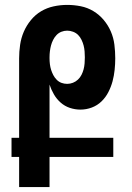

<svg xmlns="http://www.w3.org/2000/svg" viewBox="-20 -763 540 783"><path d="M182 0H58V-123H27V-201H58V-525Q58 -552 62 -580Q66 -608 77 -633.5Q88 -659 106 -681Q124 -703 147.5 -717Q171 -731 198.5 -737Q226 -743 254 -743Q282 -743 309.5 -737.5Q337 -732 361 -717.5Q385 -703 403 -681.5Q421 -660 432 -634.5Q443 -609 446.5 -581Q450 -553 450 -525Q450 -502 447.5 -478Q445 -454 439 -431.5Q433 -409 422 -387.5Q411 -366 394 -349.5Q377 -333 354.5 -324.5Q332 -316 308 -316Q286 -316 265 -323Q244 -330 227.5 -344.5Q211 -359 200 -378Q189 -397 182 -418V-201H442V-123H182ZM254 -421Q266 -421 277.5 -425.5Q289 -430 298 -438.5Q307 -447 312.5 -458Q318 -469 321 -480.5Q324 -492 325 -504.5Q326 -517 326 -529Q326 -541 325 -553.5Q324 -566 321 -577.5Q318 -589 312.5 -600.5Q307 -612 298.5 -620.5Q290 -629 278 -633.5Q266 -638 254 -638Q242 -638 230.5 -633.5Q219 -629 210.5 -620Q202 -611 196.5 -600Q191 -589 188 -577.5Q185 -566 183.5 -554Q182 -542 182 -529V-525Q182 -513 183.5 -501Q185 -489 188.5 -478Q192 -467 197.5 -456.5Q203 -446 211.5 -437.5Q220 -429 231 -425Q242 -421 254 -421Z"/></svg>

Font: Iosevka Extrabold
Style: Regular
Weight: 800
Monospace: yes
Designer: Belleve Invis
Foundry: Belleve Invis
Version: Version 32.5.0; ttfautohint (v1.8.4)